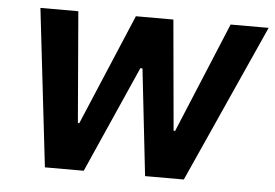

<svg xmlns="http://www.w3.org/2000/svg" viewBox="-44 -603 947 661"><g transform="rotate(5 429.5 -272.5)"><path d="M133.2 0H267.4L430.8 -368.6H438.2L479.4 0H613.3L858.7 -545.5H727.3L568.9 -164.1H563.6L529.5 -545.5H399.9L237.9 -161.9H233L201 -545.5H70Z"/></g></svg>

Font: TID UI Semi Bold
Style: Italic
Weight: 600
Italic angle: -9.39999°
Designer: The TID Project Authors
Foundry: Bakken & Bæck
Version: Version 1.001;hotconv 1.0.109;makeotfexe 2.5.65596